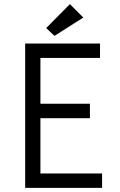

<svg xmlns="http://www.w3.org/2000/svg" viewBox="-20 -911 580 931"><path d="M102 0H475V-70H176V-338H416V-408H176V-630H465V-700H102ZM319 -891 204 -775 244 -737 384 -826Z"/></svg>

Font: Tilda Sans VF
Style: Regular
Weight: 400
Designer: ParaType Ltd
Foundry: ParaType Ltd
Version: Version 1.010